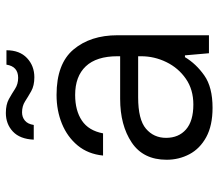

<svg xmlns="http://www.w3.org/2000/svg" viewBox="-64 -652 729 640"><g transform="rotate(-90 300.0 -332.5)"><path d="M260 12Q201 12 162.5 -9Q124 -30 105.5 -65Q87 -100 87 -141Q87 -219 144.5 -257.5Q202 -296 290 -296H432V-305Q432 -375 398.5 -410.5Q365 -446 303 -446Q251 -446 217.5 -423.5Q184 -401 175 -353H101Q106 -403 134.5 -437.5Q163 -472 207 -490Q251 -508 303 -508Q407 -508 454.5 -451.5Q502 -395 502 -305V0H442L435 -80H429Q407 -43 368 -15.5Q329 12 260 12ZM271 -52Q321 -52 357 -77Q393 -102 412.5 -142Q432 -182 432 -226V-236H295Q221 -236 190.5 -210Q160 -184 160 -143Q160 -101 188 -76.5Q216 -52 271 -52ZM362 -582Q334 -582 315.5 -592.5Q297 -603 281.5 -613Q266 -623 245 -623Q229 -623 217.5 -613.5Q206 -604 203 -584H154Q156 -630 181 -653.5Q206 -677 243 -677Q271 -677 289 -667Q307 -657 323 -646.5Q339 -636 360 -636Q398 -636 404 -675H452Q452 -631 426 -606.5Q400 -582 362 -582Z"/></g></svg>

Font: DM Mono Light
Style: Regular
Weight: 300
Designer: Colophon Foundry
Foundry: Colophon Foundry
Version: Version 1.000; ttfautohint (v1.8.2.53-6de2)